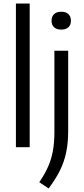

<svg xmlns="http://www.w3.org/2000/svg" viewBox="-20 -828 474 1080"><path d="M69.5 0V-808H147V0ZM253.5 232 201 197Q231.5 152.5 250.2 110.2Q269 68 277.5 21Q286 -26 286 -85V-542.5H363.5V-90Q363.5 -24.5 352.2 29.2Q341 83 316.8 131.8Q292.5 180.5 253.5 232ZM324.5 -661.5Q298 -661.5 284 -674.8Q270 -688 270 -711.5Q270 -735 284 -748.5Q298 -762 324.5 -762Q351 -762 365 -748.5Q379 -735 379 -711.5Q379 -688 365 -674.8Q351 -661.5 324.5 -661.5Z"/></svg>

Font: Encode Sans SmCnd
Style: Regular
Weight: 400
Width: 4
Designer: Multiple Designers
Foundry: Impallari Type
Version: Version 3.002; ttfautohint (v1.8.3) -l 8 -r 50 -G 200 -x 14 